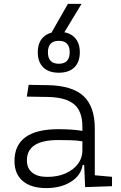

<svg xmlns="http://www.w3.org/2000/svg" viewBox="-20 -960 626 990"><path d="M418.9 4.9 414.1 -109.4H406.2Q397.5 -55.2 345.7 -22.7Q293.9 9.8 218.3 9.8Q140.1 9.8 97.4 -26.6Q54.7 -63 54.7 -129.4Q54.7 -293.9 281.7 -293.9Q316.4 -293.9 347.9 -291.7Q379.4 -289.6 404.8 -285.2V-307.1Q404.8 -386.2 362.3 -422.1Q319.8 -458 228 -460L118.2 -461.9L127.9 -522.5L224.6 -521Q351.6 -519 410.2 -465.1Q468.8 -411.1 468.8 -297.4V-56.2L557.6 -48.3V0ZM404.8 -231.4Q376 -236.3 343 -237.1Q310.1 -237.8 279.8 -237.8Q118.7 -237.8 118.7 -133.3Q118.7 -92.3 146 -70.1Q173.3 -47.9 223.6 -47.9Q277.8 -47.9 318.6 -66.2Q359.4 -84.5 382.1 -115.2Q404.8 -146 404.8 -182.6ZM283.2 -585Q231.4 -585 203.1 -612.5Q174.8 -640.1 174.8 -690.4Q174.8 -740.7 203.1 -768.3Q231.4 -795.9 283.2 -795.9Q335 -795.9 363.3 -768.3Q391.6 -740.7 391.6 -690.4Q391.6 -640.1 363.3 -612.5Q335 -585 283.2 -585ZM283.2 -631.3Q339.4 -631.3 339.4 -690.4Q339.4 -749.5 283.2 -749.5Q227.1 -749.5 227.1 -690.4Q227.1 -631.3 283.2 -631.3ZM224.1 -754.4 330.1 -939.9H400.4L288.1 -754.4Z"/></svg>

Font: CaskaydiaMono NF Light
Style: Regular
Weight: 300
Designer: Aaron Bell
Foundry: Saja Typeworks
Version: Version 2111.001; ttfautohint (v1.8.4);Nerd Fonts 3.1.1